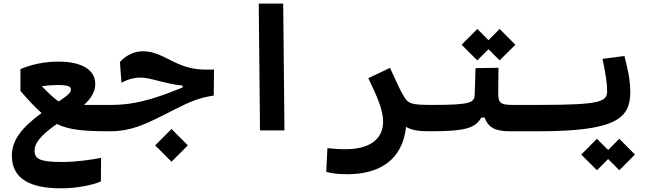

<svg xmlns="http://www.w3.org/2000/svg" viewBox="-20 -713 3556 1050"><path d="M314.9 316.9C394 316.9 480 301.3 531.7 279.3L532.7 150.4C485.8 159.7 396 172.9 321.8 172.9C197.3 172.9 168.9 156.7 168.9 109.9C168.9 72.3 198.7 29.3 291 -35.2C357.4 -2.4 437.5 4.9 579.1 4.9C631.8 4.9 644.5 -12.7 644.5 -67.9C644.5 -113.8 638.2 -139.2 586.9 -139.2C567.9 -139.2 549.3 -139.2 532.2 -139.2C497.1 -139.2 466.3 -138.7 439.5 -139.2C479.5 -175.8 501 -212.4 501 -254.4C501 -326.7 434.1 -376 299.8 -376C220.2 -376 148.4 -359.4 91.8 -335V-215.3C146 -154.3 168.9 -128.9 207.5 -94.7C97.7 -15.1 44.9 54.7 44.9 137.2C44.9 266.6 146.5 316.9 314.9 316.9ZM301.3 -158.2C297.9 -160.2 294.4 -162.1 291.5 -164.6C263.7 -186 248 -201.7 208 -241.7C237.8 -245.6 268.6 -248 294.4 -248C357.9 -248 367.7 -238.8 367.7 -222.2C367.7 -207.5 354.5 -193.8 301.3 -158.2Z M580.1 4.9C709.5 4.9 790.5 -41 942.9 -118.2C1013.2 -153.8 1066.4 -178.2 1148.9 -190.4L1150.4 -332.5C1080.1 -331.1 1037.6 -333 978 -354.5C902.8 -381.3 844.2 -432.6 762.2 -432.6C716.3 -432.6 674.3 -414.6 635.7 -374L644.5 -260.3C678.7 -279.8 713.9 -288.6 750 -288.6C775.4 -288.6 801.8 -282.2 847.7 -270.5C896.5 -258.3 939.9 -248 978.5 -245.1V-234.4C947.3 -222.7 915 -209 875 -194.8C762.7 -154.8 678.2 -139.2 587.4 -139.2C565.9 -139.2 551.8 -124.5 551.8 -72.3C551.8 -17.1 563 4.9 580.1 4.9ZM918 171.4 1007.3 82 918 -7.8 828.6 82Z M1401.9 0H1535.6L1528.8 -693.4H1395Z M2200.7 -19C2235.4 1 2272.5 4.9 2337.9 4.9C2361.3 4.9 2380.4 -20 2380.4 -75.7C2380.4 -120.1 2368.7 -139.2 2343.8 -139.2C2236.3 -139.2 2214.8 -145 2193.4 -178.2C2169.9 -214.4 2157.2 -246.6 2112.8 -341.8L1994.1 -285.6C2042 -186.5 2075.2 -110.8 2075.2 -48.8C2075.2 52.7 1995.1 103 1870.1 103C1826.2 103 1807.6 100.6 1770.5 97.2L1764.2 227.1C1800.3 235.8 1827.6 239.7 1879.9 239.7C2053.7 239.7 2180.7 163.6 2200.7 -19Z M2337.9 4.9C2531.2 4.9 2581.1 -15.1 2611.8 -69.8H2630.4C2648.4 -19 2685.1 4.9 2765.1 4.9H2923.8C2947.3 4.9 2966.3 -20 2966.3 -75.7C2966.3 -120.1 2954.6 -139.2 2929.7 -139.2H2786.1C2715.8 -139.2 2704.6 -149.4 2704.6 -206.5L2706.1 -342.3L2580.6 -340.3L2576.2 -198.7C2574.7 -152.3 2560.1 -139.2 2343.8 -139.2ZM2712.4 -382.8 2798.3 -468.3 2712.4 -554.7 2651.4 -493.2 2590.3 -554.7 2504.4 -468.3 2590.3 -382.8 2651.4 -443.8Z M2923.8 4.9C3354 4.9 3426.8 -67.4 3426.8 -211.4C3426.8 -272.5 3415 -327.1 3395 -406.7L3274.9 -391.1C3291.5 -313 3300.3 -257.3 3300.3 -218.3C3300.3 -158.7 3277.3 -139.2 2929.7 -139.2C2913.1 -139.2 2895.5 -128.4 2895.5 -75.7C2895.5 -16.1 2904.8 4.9 2923.8 4.9ZM3366.7 217.8 3452.6 132.3 3366.7 45.9 3305.7 107.4 3244.6 45.9 3158.7 132.3 3244.6 217.8 3305.7 156.7Z"/></svg>

Font: Cascadia Code
Style: Bold
Weight: 700
Monospace: yes
Designer: Aaron Bell
Foundry: Saja Typeworks
Version: Version 2404.023